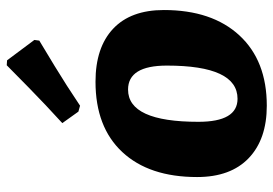

<svg xmlns="http://www.w3.org/2000/svg" viewBox="-144 -678 831 584"><g transform="rotate(-90 272.0 -386.5)"><path d="M25 -203Q25 -349 101 -430.5Q177 -512 315 -512Q419 -512 476 -458.5Q533 -405 533 -304Q533 -158 456 -74.5Q379 9 242 9Q140 9 82.5 -46Q25 -101 25 -203ZM364 -295Q364 -413 291 -413Q193 -413 193 -199Q193 -80 263 -80Q364 -80 364 -295ZM242 -559 224 -564 189 -613Q244 -663 297 -715Q350 -767 365 -782L380 -781L442 -698L440 -683Q423 -673 363 -636.5Q303 -600 242 -559Z"/></g></svg>

Font: Alegreya SC ExtraBold
Style: Italic
Weight: 800
Italic angle: -7°
Designer: Juan Pablo del Peral
Foundry: Huerta Tipografica
Version: Version 2.007; ttfautohint (v1.6)